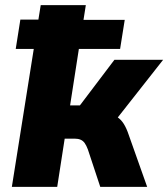

<svg xmlns="http://www.w3.org/2000/svg" viewBox="-20 -725 653 745"><path d="M26 0 111 -535H41L59 -649H129L138 -705H313L304 -648H464L446 -535H286L252 -316H290L424 -493H613L414 -240L393 -286Q418 -282 434 -271.5Q450 -261 460.5 -244Q471 -227 479 -203L551 0H369L321 -145Q315 -161 308.5 -170Q302 -179 292.5 -183Q283 -187 270 -187H231L202 0Z"/></svg>

Font: Nunito Sans 10pt SemiCondensed Black
Style: Italic
Weight: 900
Width: 4
Italic angle: -9°
Designer: Vernon Adams
Foundry: Vernon Adams
Version: Version 3.101;gftools[0.9.27]